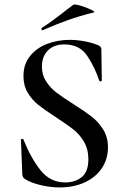

<svg xmlns="http://www.w3.org/2000/svg" viewBox="-20 -811 547 843"><path d="M302 -354Q353 -322 382.5 -299Q412 -276 433 -242.5Q454 -209 454 -164Q454 -113 427.5 -73Q401 -33 352.5 -10.5Q304 12 242 12Q200 12 155.5 1Q111 -10 88 -26Q79 -32 78 -45L72 -196V-197Q72 -201 77 -201.5Q82 -202 83 -198Q116 -116 158.5 -63Q201 -10 266 -10Q310 -10 339 -33.5Q368 -57 368 -112Q368 -156 348.5 -189Q329 -222 300.5 -244Q272 -266 223 -298Q175 -329 148 -350.5Q121 -372 102 -403.5Q83 -435 83 -477Q83 -529 112 -565Q141 -601 187.5 -618.5Q234 -636 285 -636Q318 -636 352 -629.5Q386 -623 410 -613Q425 -607 425 -594L427 -459Q427 -455 422.5 -454Q418 -453 416 -456Q396 -517 362.5 -566.5Q329 -616 262 -616Q217 -616 190.5 -589.5Q164 -563 164 -519Q164 -482 182.5 -453.5Q201 -425 228 -404.5Q255 -384 302 -354ZM167 -678Q163 -678 162 -682.5Q161 -687 164 -689Q190 -705 216.5 -725Q243 -745 251 -751Q277 -772 302 -790Q307 -794 334 -786Q361 -778 381 -768Q401 -758 391 -756Q329 -741 277.5 -722.5Q226 -704 169 -679Z"/></svg>

Font: Cormorant SC SemiBold
Style: Regular
Weight: 600
Designer: Christian Thalmann (Catharsis Fonts)
Foundry: Catharsis Fonts
Version: Version 4.000